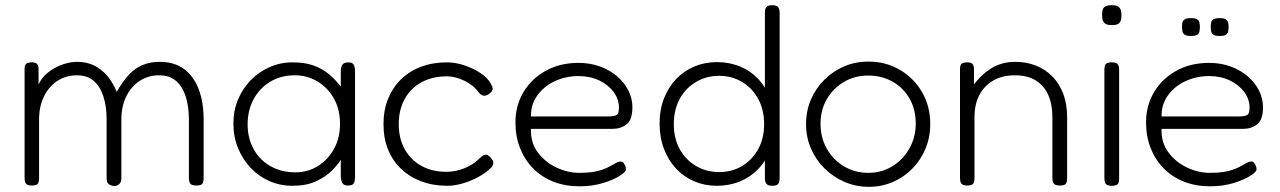

<svg xmlns="http://www.w3.org/2000/svg" viewBox="-20 -707 4946 742"><path d="M102 10Q92 10 86 7Q80 4 77.5 -2.5Q75 -9 75 -20V-440Q75 -450 77.5 -455.5Q80 -461 86.5 -463.5Q93 -466 103 -466Q117 -466 123 -460Q129 -454 129 -440V-380Q138 -401 154.5 -417Q171 -433 192 -444.5Q213 -456 235.5 -462Q258 -468 279 -468Q315 -468 343.5 -454Q372 -440 394 -414.5Q416 -389 431 -352Q454 -392 477.5 -417.5Q501 -443 530.5 -455.5Q560 -468 597 -468Q654 -468 691.5 -440Q729 -412 748 -362Q767 -312 767 -244V-19Q767 -8 764.5 -1.5Q762 5 756 7.5Q750 10 739 10Q728 10 721.5 7Q715 4 712.5 -2.5Q710 -9 710 -20V-245Q710 -296 697.5 -334.5Q685 -373 660 -394.5Q635 -416 595 -416Q553 -416 520 -394.5Q487 -373 468 -334.5Q449 -296 449 -245V-18Q449 -5 442.5 2.5Q436 10 426.5 11.5Q417 13 409 9Q403 7 399 3.5Q395 0 393.5 -6Q392 -12 392 -20V-245Q392 -296 379.5 -334.5Q367 -373 342 -394.5Q317 -416 277 -416Q235 -416 202 -394.5Q169 -373 150 -334.5Q131 -296 131 -245V-19Q131 -8 128.5 -1.5Q126 5 119.5 7.5Q113 10 102 10Z M1325 10Q1311 10 1305 3Q1299 -4 1297 -23V-90Q1286 -71 1262.5 -47.5Q1239 -24 1201.5 -6.5Q1164 11 1111 11Q1062 11 1020.5 -7.5Q979 -26 948 -59Q917 -92 899.5 -135.5Q882 -179 882 -230Q882 -279 899.5 -321.5Q917 -364 948.5 -396.5Q980 -429 1021.5 -447.5Q1063 -466 1111 -466Q1158 -466 1191.5 -454Q1225 -442 1250.5 -421Q1276 -400 1297 -372V-429Q1297 -449 1303.5 -457.5Q1310 -466 1326 -466Q1336 -466 1341.5 -462.5Q1347 -459 1349.5 -451Q1352 -443 1352 -429V-23Q1352 -11 1349.5 -3.5Q1347 4 1341 7Q1335 10 1325 10ZM1122 -41Q1170 -41 1209 -65.5Q1248 -90 1271 -132Q1294 -174 1294 -228Q1294 -285 1270 -327Q1246 -369 1206.5 -392.5Q1167 -416 1120 -416Q1065 -416 1024 -391Q983 -366 960 -323.5Q937 -281 937 -226Q937 -173 960 -131Q983 -89 1025 -65Q1067 -41 1122 -41Z M1709 11Q1654 11 1608.5 -6Q1563 -23 1530 -54.5Q1497 -86 1479.5 -129.5Q1462 -173 1462 -227Q1462 -281 1479.5 -324.5Q1497 -368 1529.5 -400Q1562 -432 1607 -449Q1652 -466 1707 -466Q1740 -466 1774.5 -454.5Q1809 -443 1837 -424.5Q1865 -406 1877 -383Q1884 -370 1884 -364Q1884 -358 1879 -352Q1873 -345 1865.5 -341Q1858 -337 1852 -337Q1840 -337 1829 -351Q1819 -365 1805 -376Q1791 -387 1774.5 -395Q1758 -403 1741 -407.5Q1724 -412 1707 -412Q1651 -412 1609 -389Q1567 -366 1544 -324.5Q1521 -283 1521 -227Q1521 -172 1544 -130.5Q1567 -89 1608.5 -66Q1650 -43 1705 -43Q1728 -43 1751 -49Q1774 -55 1795 -66.5Q1816 -78 1831 -93Q1839 -100 1844.5 -104.5Q1850 -109 1858 -109Q1864 -109 1869.5 -104.5Q1875 -100 1881 -92Q1885 -88 1886 -82.5Q1887 -77 1885.5 -71Q1884 -65 1879 -60Q1858 -39 1828.5 -23Q1799 -7 1767.5 2Q1736 11 1709 11Z M2219 13Q2164 13 2118.5 -5Q2073 -23 2040.5 -56Q2008 -89 1990 -134Q1972 -179 1972 -234Q1972 -299 2003 -351Q2034 -403 2089 -433.5Q2144 -464 2215 -464Q2261 -464 2299 -450Q2337 -436 2365 -412Q2393 -388 2408.5 -357Q2424 -326 2424 -293Q2424 -244 2401.5 -226.5Q2379 -209 2347 -209H2032Q2030 -156 2058.5 -118Q2087 -80 2130.5 -59.5Q2174 -39 2218 -39Q2247 -39 2268.5 -42Q2290 -45 2305.5 -50.5Q2321 -56 2332 -61.5Q2343 -67 2352 -72.5Q2361 -78 2369 -81Q2374 -83 2380.5 -82.5Q2387 -82 2390 -77Q2395 -70 2397 -64.5Q2399 -59 2399 -52Q2399 -43 2375 -27.5Q2351 -12 2310 0.5Q2269 13 2219 13ZM2032 -257H2330Q2350 -257 2361 -261.5Q2372 -266 2372 -291Q2372 -324 2351.5 -351.5Q2331 -379 2296 -396Q2261 -413 2216 -413Q2166 -413 2123.5 -393Q2081 -373 2056 -337.5Q2031 -302 2032 -257Z M2750 11Q2704 11 2663.5 -6Q2623 -23 2593 -55Q2563 -87 2546 -131.5Q2529 -176 2529 -230Q2529 -283 2546 -326.5Q2563 -370 2593 -401.5Q2623 -433 2663.5 -450Q2704 -467 2750 -467Q2799 -467 2840 -450Q2881 -433 2911 -401Q2941 -369 2957.5 -325Q2974 -281 2974 -227Q2974 -173 2957.5 -129.5Q2941 -86 2911 -54.5Q2881 -23 2840 -6Q2799 11 2750 11ZM2759 -42Q2809 -42 2848 -65.5Q2887 -89 2910 -130.5Q2933 -172 2933 -227Q2933 -283 2910 -325Q2887 -367 2847.5 -390.5Q2808 -414 2759 -414Q2710 -414 2670 -390.5Q2630 -367 2607 -325Q2584 -283 2584 -227Q2584 -172 2607 -130.5Q2630 -89 2670 -65.5Q2710 -42 2759 -42ZM2965 11Q2949 11 2942.5 4Q2936 -3 2936 -19V-656Q2936 -668 2938.5 -674.5Q2941 -681 2947.5 -684Q2954 -687 2964 -687Q2975 -687 2981 -684Q2987 -681 2990 -674.5Q2993 -668 2993 -657V-20Q2993 -9 2990.5 -2Q2988 5 2982 8Q2976 11 2965 11Z M3338 15Q3288 15 3244 -4Q3200 -23 3166.5 -56Q3133 -89 3114 -133Q3095 -177 3095 -227Q3095 -278 3113.5 -321.5Q3132 -365 3165.5 -398.5Q3199 -432 3242.5 -450.5Q3286 -469 3336 -469Q3403 -469 3457 -437.5Q3511 -406 3543 -351.5Q3575 -297 3575 -228Q3575 -176 3556.5 -132Q3538 -88 3505.5 -55Q3473 -22 3430 -3.5Q3387 15 3338 15ZM3336 -39Q3387 -39 3428.5 -64.5Q3470 -90 3494.5 -133.5Q3519 -177 3519 -230Q3519 -284 3495 -326Q3471 -368 3429.5 -391.5Q3388 -415 3335 -415Q3283 -415 3241.5 -390.5Q3200 -366 3175.5 -324Q3151 -282 3151 -229Q3151 -175 3175.5 -132Q3200 -89 3242 -64Q3284 -39 3336 -39Z M3717 10Q3707 10 3701 7Q3695 4 3692.5 -2.5Q3690 -9 3690 -20V-440Q3690 -450 3692.5 -455.5Q3695 -461 3701.5 -463.5Q3708 -466 3718 -466Q3725 -466 3730 -464.5Q3735 -463 3738 -460Q3741 -457 3742.5 -452Q3744 -447 3744 -440V-381Q3757 -398 3773 -413.5Q3789 -429 3808.5 -441.5Q3828 -454 3851.5 -461Q3875 -468 3904 -468Q3947 -468 3983.5 -453.5Q4020 -439 4047 -411.5Q4074 -384 4089 -344.5Q4104 -305 4104 -254V-19Q4104 -8 4101.5 -1.5Q4099 5 4093 7.5Q4087 10 4076 10Q4065 10 4058.5 7Q4052 4 4049.5 -2.5Q4047 -9 4047 -20V-255Q4047 -304 4031 -340Q4015 -376 3983 -396Q3951 -416 3902 -416Q3854 -416 3819 -396Q3784 -376 3765 -340Q3746 -304 3746 -255V-19Q3746 -8 3743.5 -1.5Q3741 5 3734.5 7.5Q3728 10 3717 10Z M4276 11Q4266 11 4259.5 8Q4253 5 4250.5 -1.5Q4248 -8 4248 -19V-437Q4248 -448 4250.5 -454.5Q4253 -461 4259.5 -463.5Q4266 -466 4277 -466Q4288 -466 4294 -463Q4300 -460 4302.5 -453.5Q4305 -447 4305 -435V-18Q4305 -7 4302.5 -0.5Q4300 6 4293.5 8.5Q4287 11 4276 11ZM4276 -610Q4262 -610 4254 -614Q4246 -618 4242.5 -627Q4239 -636 4239 -650Q4239 -664 4242.5 -672Q4246 -680 4254.5 -683.5Q4263 -687 4277 -687Q4291 -687 4299 -683Q4307 -679 4310.5 -670.5Q4314 -662 4314 -647Q4314 -634 4310.5 -625.5Q4307 -617 4299 -613.5Q4291 -610 4276 -610Z M4656 13Q4601 13 4555.5 -5Q4510 -23 4477.5 -56Q4445 -89 4427 -134Q4409 -179 4409 -234Q4409 -299 4440 -351Q4471 -403 4526 -433.5Q4581 -464 4652 -464Q4698 -464 4736 -450Q4774 -436 4802 -412Q4830 -388 4845.5 -357Q4861 -326 4861 -293Q4861 -244 4838.5 -226.5Q4816 -209 4784 -209H4469Q4467 -156 4495.5 -118Q4524 -80 4567.5 -59.5Q4611 -39 4655 -39Q4684 -39 4705.5 -42Q4727 -45 4742.5 -50.5Q4758 -56 4769 -61.5Q4780 -67 4789 -72.5Q4798 -78 4806 -81Q4811 -83 4817.5 -82.5Q4824 -82 4827 -77Q4832 -70 4834 -64.5Q4836 -59 4836 -52Q4836 -43 4812 -27.5Q4788 -12 4747 0.5Q4706 13 4656 13ZM4469 -257H4767Q4787 -257 4798 -261.5Q4809 -266 4809 -291Q4809 -324 4788.5 -351.5Q4768 -379 4733 -396Q4698 -413 4653 -413Q4603 -413 4560.5 -393Q4518 -373 4493 -337.5Q4468 -302 4469 -257ZM4693 -568Q4676 -568 4669 -573Q4662 -578 4660.5 -586.5Q4659 -595 4659 -603Q4659 -612 4660.5 -619.5Q4662 -627 4669 -632Q4676 -637 4693 -637Q4711 -637 4718 -632Q4725 -627 4726.5 -619Q4728 -611 4728 -603Q4728 -595 4726.5 -586.5Q4725 -578 4718 -573Q4711 -568 4693 -568ZM4583 -568Q4565 -568 4558 -573Q4551 -578 4549.5 -586.5Q4548 -595 4548 -603Q4548 -612 4549.5 -619.5Q4551 -627 4558 -632Q4565 -637 4583 -637Q4600 -637 4607 -632Q4614 -627 4615.5 -619Q4617 -611 4617 -603Q4617 -595 4615.5 -586.5Q4614 -578 4607 -573Q4600 -568 4583 -568Z"/></svg>

Font: Fredoka Light
Style: Regular
Weight: 300
Designer: Ben Nathan
Foundry: Milena B. Brandão, Ben Nathan
Version: Version 2.001